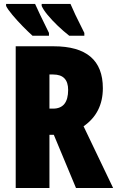

<svg xmlns="http://www.w3.org/2000/svg" viewBox="-20 -947 590 967"><path d="M250 -713.9Q498 -713.9 498 -502.9Q498 -378.4 400.9 -311L549.8 0H362.8L251 -268.1H229V0H59.1V-713.9ZM248 -571.8H229V-399.9H247.1Q323.2 -399.9 323.2 -494.1Q323.2 -571.8 248 -571.8ZM335 -927.2Q342.3 -909.2 359.6 -872.6Q377 -835.9 404.8 -781.2V-767.1H328.6Q298.8 -790.5 270 -818.1Q241.2 -845.7 219.7 -871.8Q198.2 -897.9 189.9 -917V-927.2ZM156.7 -927.2Q165 -908.7 182.4 -871.8Q199.7 -835 226.6 -781.2V-767.1H143.6Q122.6 -786.1 94.2 -814.9Q65.9 -843.8 42.2 -872.1Q18.6 -900.4 10.7 -917V-927.2Z"/></svg>

Font: Open Sans Condensed ExtraBold
Style: Regular
Weight: 800
Width: 3
Designer: Monotype Design Team
Foundry: Monotype Imaging Inc.
Version: Version 3.000; ttfautohint (v1.8.4)